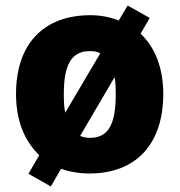

<svg xmlns="http://www.w3.org/2000/svg" viewBox="-20 -618 650 695"><path d="M571 -278C571 -372 541 -447 489 -496L522 -553L442 -598L410 -544C379 -556 344 -563 307 -563C139 -563 38 -460 38 -278C38 -183 67 -110 122 -56L83 11L164 57L201 -7C232 4 267 10 304 10C471 10 571 -95 571 -278ZM211 -277C211 -381 237 -433 305 -433C320 -433 332 -431 343 -425L216 -210C212 -230 211 -251 211 -277ZM399 -278C399 -174 376 -119 306 -119C292 -119 280 -122 270 -126L395 -339C398 -321 399 -301 399 -278Z"/></svg>

Font: Noto Sans Devanagari SemiCondensed Black
Style: Regular
Weight: 900
Width: 4
Designer: Jelle Bosma - Monotype Design Team
Foundry: Monotype Imaging Inc.
Version: Version 2.004